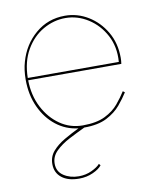

<svg xmlns="http://www.w3.org/2000/svg" viewBox="-79 -532 660 812"><g transform="rotate(-10 251.0 -125.5)"><path d="M288 172 294 179Q283 194 255.5 206.5Q228 219 196 219Q148 219 121 197.5Q94 176 94 139Q94 107 114 84Q134 61 165 43Q196 25 229 9Q176 3 134.5 -29.5Q93 -62 69 -114.5Q45 -167 45 -232Q45 -274 55 -308Q75 -379 128.5 -424.5Q182 -470 255 -470Q308 -470 354 -442Q400 -414 428.5 -365.5Q457 -317 457 -254Q457 -248 456.5 -241Q456 -234 455 -228H55Q56 -163 82.5 -111.5Q109 -60 152.5 -30Q196 0 250 0Q309 0 345.5 -18Q382 -36 404 -62.5Q426 -89 441 -113L449 -107Q434 -83 411.5 -56Q389 -29 351.5 -9.5Q314 10 254 10Q220 26 185.5 44Q151 62 127.5 85Q104 108 104 139Q104 173 131.5 191Q159 209 196 209Q226 209 251.5 197Q277 185 288 172ZM255 -460Q205 -460 159.5 -434Q114 -408 85 -358Q56 -308 55 -238H446Q451 -302 424.5 -352Q398 -402 352.5 -431Q307 -460 255 -460Z"/></g></svg>

Font: Jost* Hairline
Style: Regular
Weight: 100
Version: Version 3.7